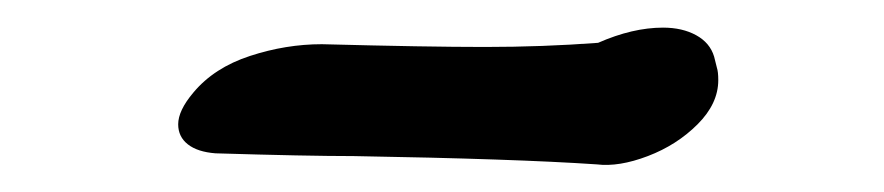

<svg xmlns="http://www.w3.org/2000/svg" viewBox="-20 -752 640 139"><path d="M109 -662Q109 -672 120 -685Q135 -703 161 -711.5Q187 -720 213 -720Q289 -718 331 -718Q373 -718 413 -721Q438 -732 460 -732Q474 -732 484 -726.5Q494 -721 497 -711L499 -703Q500 -700 500 -694Q500 -677 485 -662Q470 -647 449 -639Q428 -631 412 -633Q353 -637 236 -639Q202 -639 136 -641Q123 -642 116 -647.5Q109 -653 109 -662Z"/></svg>

Font: Sedgwick Ave Display
Style: Regular
Weight: 400
Designer: Kevin Burke, Pedro Vergani
Foundry: Google, Inc.
Version: Version 1.000